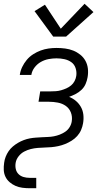

<svg xmlns="http://www.w3.org/2000/svg" viewBox="-25 -782 545 1017"><path d="M257 -588 158 -723 213 -757 297 -630 423 -762 470 -718 325 -588ZM132 215Q113 215 93.5 212.5Q74 210 57 202.5Q40 195 26 183Q12 171 4 154.5Q-4 138 -5 119Q-6 100 -3 80Q-1 64 5 48.5Q11 33 20.5 19Q30 5 43 -6Q56 -17 70.5 -25.5Q85 -34 101 -40Q117 -46 133 -49Q149 -52 164.5 -53Q180 -54 196 -55Q212 -56 228 -56.5Q244 -57 260 -60Q276 -63 291.5 -69Q307 -75 321 -84.5Q335 -94 344 -109Q353 -124 355 -139Q359 -164 350.5 -186Q342 -208 323.5 -221Q305 -234 281.5 -238.5Q258 -243 234 -243H179L188 -298H243Q257 -298 271 -299Q285 -300 299 -304Q313 -308 326.5 -314Q340 -320 351.5 -329.5Q363 -339 370 -352.5Q377 -366 379 -380Q382 -401 375.5 -421Q369 -441 353 -452.5Q337 -464 316.5 -468.5Q296 -473 274 -473Q254 -473 232.5 -469Q211 -465 191.5 -454Q172 -443 158 -424.5Q144 -406 141 -385Q141 -385 141 -385Q141 -385 141 -385H80Q80 -385 80 -385.5Q80 -386 80 -386Q83 -407 92.5 -427Q102 -447 116.5 -464.5Q131 -482 150.5 -494.5Q170 -507 190.5 -514.5Q211 -522 232 -525Q253 -528 274 -528Q298 -528 320.5 -525Q343 -522 363 -514Q383 -506 400 -492.5Q417 -479 427.5 -460Q438 -441 440.5 -418.5Q443 -396 439 -373Q436 -355 428.5 -337.5Q421 -320 407 -306.5Q393 -293 375.5 -284Q358 -275 341 -269Q361 -261 377 -247.5Q393 -234 403.5 -215.5Q414 -197 416.5 -174.5Q419 -152 415 -129Q412 -111 404.5 -93.5Q397 -76 384 -61.5Q371 -47 354 -36.5Q337 -26 319.5 -19Q302 -12 283.5 -8Q265 -4 247 -2.5Q229 -1 211 -0.5Q193 0 174.5 1.5Q156 3 138 7.5Q120 12 103 21Q86 30 73.5 46Q61 62 58 80Q55 97 58.5 113Q62 129 73 140Q84 151 99.5 155.5Q115 160 132 160H167V215Z"/></svg>

Font: Iosevka SS04 Light
Style: Italic
Weight: 300
Italic angle: -9°
Monospace: yes
Designer: Belleve Invis
Foundry: Belleve Invis
Version: Version 19.0.0; ttfautohint (v1.8.4)